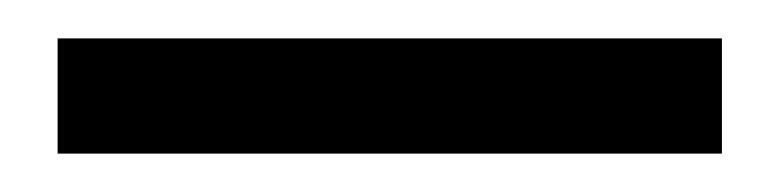

<svg xmlns="http://www.w3.org/2000/svg" viewBox="-20 170 406 100"><path d="M356 190V250H10V190Z"/></svg>

Font: Mukta
Style: Regular
Weight: 400
Designer: Girish Dalvi and Yashodeep Gholap
Foundry: Ek Type
Version: Version 2.538;PS 1.001;hotconv 16.6.51;makeotf.lib2.5.65220;